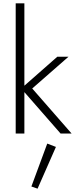

<svg xmlns="http://www.w3.org/2000/svg" viewBox="-20 -800 453 1150"><path d="M74 -780V0H126V-780ZM343 0H409L173 -270L390 -460H323L107 -270ZM263 60 168 317 205 330 315 80Z"/></svg>

Font: NM-font
Style: Light
Weight: 500
Designer: ""
Foundry: ""
Version: ""